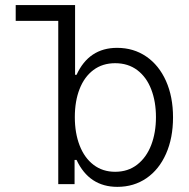

<svg xmlns="http://www.w3.org/2000/svg" viewBox="-20 -727 747 758"><path d="M210 -644.5H42V-707H276.4V-431.6H282.2Q331.1 -538.1 442.4 -538.1Q507.3 -538.1 557.4 -503.9Q607.4 -469.7 635.3 -407.5Q663.1 -345.2 663.1 -263.7Q663.1 -182.1 635.5 -119.9Q607.9 -57.6 558.1 -23.4Q508.3 10.7 443.4 10.7Q332 10.7 282.2 -95.7H274.4V0H210ZM434.6 -48.8Q485.4 -48.8 521.7 -77.1Q558.1 -105.5 576.9 -154.3Q595.7 -203.1 595.7 -264.6Q595.7 -325.7 577.1 -374Q558.6 -422.4 522.2 -450Q485.8 -477.5 434.6 -477.5Q384.8 -477.5 348.9 -450.7Q313 -423.8 294.2 -375.7Q275.4 -327.6 275.4 -264.6Q275.4 -201.7 294.4 -152.6Q313.5 -103.5 349.4 -76.2Q385.3 -48.8 434.6 -48.8Z"/></svg>

Font: Pretendard JP Light
Style: Regular
Weight: 300
Designer: Base glyphs from Inter by Rasmus Andersson; Hangeul glyphs from Noto Sans CJK(Source Han Sans) by Jang Soo-young and Kan
Foundry: Kil Hyung-jin
Version: Version 1.309